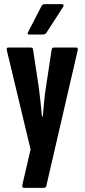

<svg xmlns="http://www.w3.org/2000/svg" viewBox="-20 -724 409 929"><path d="M96 185Q86 185 88 171L128 -1L13 -481Q10 -494 20 -494H129Q139 -494 140 -484L168 -299Q172 -268 176 -230.5Q180 -193 183 -160H187Q190 -193 193.5 -231Q197 -269 202 -300L230 -485Q232 -494 241 -494H348Q359 -494 356 -481L204 176Q202 185 192 185ZM122 -557Q109 -557 116 -569L181 -695Q186 -704 196 -704H280Q285 -704 287 -700Q289 -696 285 -690L205 -566Q199 -557 188 -557Z"/></svg>

Font: Sofia Sans Extra Condensed ExtraBold
Style: Regular
Weight: 800
Designer: Botio Nikoltchev, Ani Petrova
Foundry: lettersoup
Version: Version 4.101; ttfautohint (v1.8.4.7-5d5b)